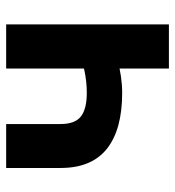

<svg xmlns="http://www.w3.org/2000/svg" viewBox="8 -588 579 636"><g transform="rotate(-90 298.0 -269.5)"><path d="M308.6 -154.8Q187.5 -154.8 123.8 -205.3Q60.1 -255.9 60.1 -358.4V-539.1H205.6V-359.4Q205.6 -311 230.7 -291.5Q255.9 -272 308.6 -272Q346.7 -272 383.3 -280Q419.9 -288.1 461.4 -302.2V-185.1Q443.8 -177.2 418 -170.2Q392.1 -163.1 363.5 -158.9Q335 -154.8 308.6 -154.8ZM389.6 0V-539.1H535.6V0Z"/></g></svg>

Font: Inter 18pt
Style: Bold
Weight: 700
Designer: Rasmus Andersson
Foundry: rsms
Version: Version 4.001;git-66647c0bb